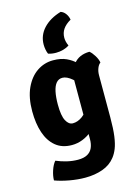

<svg xmlns="http://www.w3.org/2000/svg" viewBox="-146 -861 827 1159"><g transform="rotate(-15 268.0 -281.0)"><path d="M506 -427Q493.5 -418 485.8 -398.2Q478 -378.5 478 -354.5V-91Q478 -21 471.8 24.8Q465.5 70.5 454 99.2Q442.5 128 426.5 148Q397 186 348 203.5Q299 221 239 221Q192 221 141 211.8Q90 202.5 51 188Q51 160.5 62 127.2Q73 94 89.5 75Q122 89 156.8 97Q191.5 105 224.5 105Q261 105 283.2 92.5Q305.5 80 315.5 57Q325.5 34 325.5 3.5V-357Q325.5 -419.5 359 -462.8Q392.5 -506 458.5 -507Q473 -496 488 -471.8Q503 -447.5 506 -427ZM32 -248.5Q32 -334.5 59.5 -393.8Q87 -453 132.5 -483.5Q178 -514 232.5 -514Q281.5 -514 315.8 -498Q350 -482 372.5 -459Q395 -436 407.5 -414L382.5 -286.5Q353.5 -341 320.2 -369.2Q287 -397.5 260 -397.5Q236 -397.5 221 -379.5Q206 -361.5 199 -327.8Q192 -294 192 -247.5Q192 -178 208.8 -146.8Q225.5 -115.5 251 -115.5Q281 -115.5 309.8 -136Q338.5 -156.5 358 -197L380 -88.5Q363.5 -60.5 337.5 -38Q311.5 -15.5 279.2 -2.8Q247 10 212 10Q151 10 111 -23Q71 -56 51.5 -114.2Q32 -172.5 32 -248.5ZM214.5 -560.5Q209.5 -571 206.2 -587.5Q203 -604 203 -619.5Q203 -677.5 243.2 -720.8Q283.5 -764 353 -784.5Q371 -778.5 383.2 -761.8Q395.5 -745 399 -723.5Q367 -705.5 350.5 -681.8Q334 -658 334 -627Q334 -615 337.2 -601.8Q340.5 -588.5 346.5 -576.5Q331 -565.5 308.8 -559.2Q286.5 -553 263 -553Q250.5 -553 238.2 -554.8Q226 -556.5 214.5 -560.5Z"/></g></svg>

Font: Signika Light
Style: Bold
Weight: 700
Version: Version 2.003;gftools[0.9.32]